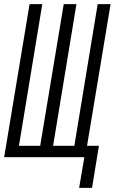

<svg xmlns="http://www.w3.org/2000/svg" viewBox="-21 -755 551 922"><path d="M359 147 384 0H-1L121 -735H182L70 -55H172L285 -735H346L234 -55H336L448 -735H510L397 -55H454L421 147Z"/></svg>

Font: Iosevka Curly Light Oblique
Style: Regular
Weight: 300
Italic angle: -9°
Monospace: yes
Designer: Belleve Invis
Foundry: Belleve Invis
Version: Version 11.1.0; ttfautohint (v1.8.3)